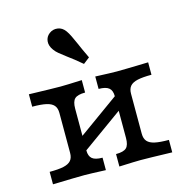

<svg xmlns="http://www.w3.org/2000/svg" viewBox="-100 -760 830 854"><g transform="rotate(-15 315.0 -332.5)"><path d="M407.3 -115.3V-307.3Q407.3 -333.9 393.1 -345.6Q379 -357.3 346 -357.3V-414.5Q420.2 -411.3 444.4 -411.3Q476.6 -411.3 589.5 -414.5V-357.3Q548.4 -357.3 525 -352Q501.6 -346.8 490.7 -334.3Q479.8 -321.8 479.8 -299.2V-115.3Q479.8 -92.7 490.7 -80.2Q501.6 -67.7 525 -62.5Q548.4 -57.3 589.5 -57.3V0Q476.6 -3.2 444.4 -3.2Q420.2 -3.2 346 0V-57.3Q380.6 -57.3 394 -69.8Q407.3 -82.3 407.3 -115.3ZM150 -115.3V-299.2Q150 -321.8 139.1 -334.3Q128.2 -346.8 104.8 -352Q81.5 -357.3 40.3 -357.3V-414.5Q153.2 -411.3 185.5 -411.3Q209.7 -411.3 283.9 -414.5V-357.3Q249.2 -357.3 235.9 -344.8Q222.6 -332.3 222.6 -299.2V-107.3Q222.6 -80.6 236.7 -69Q250.8 -57.3 283.9 -57.3V0Q209.7 -3.2 185.5 -3.2Q153.2 -3.2 40.3 0V-57.3Q81.5 -57.3 104.8 -62.5Q128.2 -67.7 139.1 -80.2Q150 -92.7 150 -115.3ZM174.2 -139.5 424.2 -319.4 455.6 -275 205.6 -95.2ZM246 -533.9Q225 -550 214.1 -558.9Q203.2 -567.7 195.2 -579Q179.8 -600 181.9 -620.6Q183.9 -641.1 200.8 -654Q217.7 -666.9 239.1 -664.1Q260.5 -661.3 275 -641.1Q283.1 -629.8 290.7 -614.1Q298.4 -598.4 306.5 -579.8Q312.9 -563.7 321.8 -545.2Q330.6 -526.6 341.1 -504L312.1 -481.5Q294.4 -496.8 277.4 -510.1Q260.5 -523.4 246 -533.9Z"/></g></svg>

Font: Playfair Micro SmCond SmLight
Style: Regular
Weight: 360
Width: 4
Designer: Claus Eggers Sørensen
Foundry: Claus Eggers Sørensen
Version: Version 2.100;Glyphs 3.2 (3219)